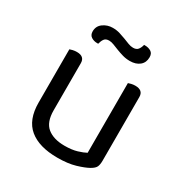

<svg xmlns="http://www.w3.org/2000/svg" viewBox="-157 -775 866 909"><g transform="rotate(30 275.5 -321.0)"><path d="M75 -460Q80 -462 90.5 -464.5Q101 -467 113 -467Q155 -467 155 -430V-173Q155 -108 189 -80.5Q223 -53 283 -53Q323 -53 351 -61.5Q379 -70 395 -79V-460Q400 -462 410.5 -464.5Q421 -467 432 -467Q475 -467 475 -430V-82Q475 -61 469.5 -48.5Q464 -36 443 -24Q420 -11 379.5 1Q339 13 282 13Q182 13 128.5 -31Q75 -75 75 -169ZM203 -651Q224 -651 242 -645.5Q260 -640 275.5 -634Q291 -628 305 -622.5Q319 -617 332 -617Q350 -617 358.5 -627.5Q367 -638 371 -655H377Q395 -655 409 -646.5Q423 -638 423 -617Q423 -588 403 -571.5Q383 -555 350 -555Q329 -555 310 -560.5Q291 -566 274.5 -572.5Q258 -579 244 -584.5Q230 -590 218 -590Q200 -590 192 -579Q184 -568 180 -551H174Q156 -551 142 -560Q128 -569 128 -589Q128 -618 151 -634.5Q174 -651 203 -651Z"/></g></svg>

Font: Baloo Chettan 2
Style: Regular
Weight: 400
Designer: Maithili Shingre, Unnati Kotecha and Ek Type
Foundry: Ek Type
Version: Version 1.640;hotconv 1.0.111;makeotfexe 2.5.65597; ttfautoh